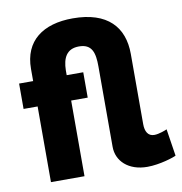

<svg xmlns="http://www.w3.org/2000/svg" viewBox="-83 -817 853 902"><g transform="rotate(-10 343.5 -366.0)"><path d="M548 8C608 8 677 -15 687 -21L667 -150C661 -147 629 -134 606 -134C576 -134 563 -158 563 -193V-528C563 -656 489 -740 323 -740C181 -740 89 -674 89 -540V-482H22V-361H89V0H249V-361H328V-482H249V-505C250 -564 270 -605 329 -605C391 -605 403 -562 403 -497V-113C403 -45 458 8 548 8Z"/></g></svg>

Font: FIGSv2-sans-serif ExtraBold
Style: Regular
Weight: 800
Designer: Matt McInerney, Pablo Impallari, Rodrigo Fuenzalida,Mirko Velimirovic
Foundry: Matt McInerney, Pablo Impallari, Rodrigo Fuenzalida
Version: Version 4.021;hotconv 1.0.109;makeotfexe 2.5.65596